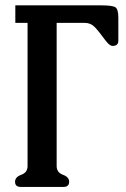

<svg xmlns="http://www.w3.org/2000/svg" viewBox="-20 -699 477 728"><path d="M428.7 -544.4Q428.7 -524.9 406.7 -524.9Q395 -524.9 377.9 -548.3Q354.5 -580.6 339.1 -596.4Q323.7 -612.3 301.3 -612.3H194.8V-69.3Q194.8 -44.9 218.5 -36.4Q242.2 -27.8 242.2 -9.8Q242.2 9.8 220.2 9.8H59.1Q37.1 9.8 37.1 -9.8Q37.1 -27.8 60.8 -36.4Q84.5 -44.9 84.5 -69.3V-612.3H38.1V-678.7H362.8Q405.8 -678.7 417.2 -671.6Q428.7 -664.6 428.7 -632.3Z"/></svg>

Font: Caudex
Style: Bold
Weight: 700
Version: Version 1.01